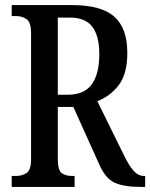

<svg xmlns="http://www.w3.org/2000/svg" viewBox="-20 -734 590 754"><path d="M26 0V-43H43Q67 -43 84.5 -54.5Q102 -66 102 -109V-604Q102 -647 84 -659Q66 -671 43 -671H26V-714H263Q378 -714 429 -668.5Q480 -623 480 -526Q480 -442 445 -398Q410 -354 362 -337L467 -124Q486 -84 504.5 -63.5Q523 -43 546 -43H550V0H531Q466 0 429.5 -17Q393 -34 369 -90L268 -314H207V-109Q207 -66 222 -54.5Q237 -43 263 -43H273V0ZM247 -362Q311 -362 340.5 -403Q370 -444 370 -521Q370 -593 342.5 -629Q315 -665 254 -665H207V-362Z"/></svg>

Font: Noto Serif Lao ExtraCondensed Medium
Style: Regular
Weight: 500
Width: 2
Designer: Monotype Design Team
Foundry: Monotype Imaging Inc.
Version: Version 2.003; ttfautohint (v1.8.4.7-5d5b)